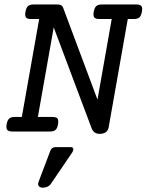

<svg xmlns="http://www.w3.org/2000/svg" viewBox="-20 -600 669 876"><path d="M158.7 -513.2H121.1Q104.5 -513.2 98.6 -520.5Q92.8 -527.8 96.2 -546.4Q99.6 -564.9 107.9 -572.3Q116.2 -579.6 132.8 -579.6H242.2Q262.7 -579.6 267.6 -565.9L424.8 -145.5L489.7 -513.2H432.6Q416 -513.2 410.2 -520.5Q404.3 -527.8 407.7 -546.4Q411.1 -564.9 419.4 -572.3Q427.7 -579.6 444.3 -579.6H602.5Q619.1 -579.6 625 -572.3Q630.9 -564.9 627.4 -546.4Q624 -527.8 615.7 -520.5Q607.4 -513.2 590.8 -513.2H563L475.6 -18.1Q473.1 -5.4 463.1 2.7Q453.1 10.7 434.1 10.7Q407.2 10.7 397.5 -16.1L225.1 -475.1L152.8 -66.4H219.7Q236.3 -66.4 242.2 -59.1Q248 -51.8 244.6 -33.2Q241.7 -14.6 233.4 -7.3Q225.1 0 208.5 0H35.6Q19 0 13.2 -7.3Q7.3 -14.6 10.3 -33.2Q13.7 -51.8 22 -59.1Q30.3 -66.4 46.9 -66.4H79.6ZM212.4 238.3Q207 246.6 197.3 251.5Q187.5 256.3 176.3 256.3Q162.6 256.3 157 249Q151.4 241.7 156.2 229L210 86.9Q212.9 79.1 219 75.2Q225.1 71.3 233.4 71.3H302.7Q312.5 71.3 314.2 78.6Q315.9 85.9 309.1 96.2Z"/></svg>

Font: Courier Prime
Style: Italic
Weight: 400
Monospace: yes
Designer: Alan Dague-Greene
Foundry: Quote-Unquote Apps
Version: Version 1.202